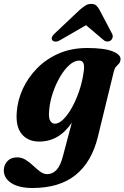

<svg xmlns="http://www.w3.org/2000/svg" viewBox="-70 -714 638 984"><path d="M431.5 -12.5Q400 116.5 317.2 183Q234.5 249.5 96.5 249.5Q27.5 249.5 -11.5 224.5Q-50.5 199.5 -50.5 159Q-50.5 131.5 -32.2 112Q-14 92.5 17.5 92.5Q42 92.5 62.2 105.5Q82.5 118.5 100.5 135.5Q118.5 152.5 136 165.5Q153.5 178.5 172 178.5Q199 178.5 219.5 157Q240 135.5 253 84.5L298 -85.5Q233 11.5 131 11.5Q73.5 11.5 41.5 -26.8Q9.5 -65 16 -141.5Q20.5 -201 47 -258.8Q73.5 -316.5 120 -364Q166.5 -411.5 231.2 -439.8Q296 -468 377.5 -468Q466 -468 508.8 -450.2Q551.5 -432.5 547.5 -407.5Q546 -394.5 539.2 -387.5Q532.5 -380.5 525 -372.5Q517.5 -364.5 513.5 -348.5ZM182 -149Q178 -110.5 187.2 -95.2Q196.5 -80 211 -80Q232 -80 255 -102.8Q278 -125.5 299.2 -163.8Q320.5 -202 336.5 -249.8Q352.5 -297.5 359 -347.5Q368 -403.5 336 -403.5Q311 -403.5 285.2 -380.5Q259.5 -357.5 237.5 -319.8Q215.5 -282 200.5 -237.2Q185.5 -192.5 182 -149ZM239.5 -509Q226 -500.5 215 -500.8Q204 -501 198.5 -507Q187.5 -521.5 211 -543L337.5 -662.5Q354 -677 367.5 -685.5Q381 -694 397.5 -694Q414 -694 423.2 -685.8Q432.5 -677.5 440.5 -662.5L504 -542Q509.5 -531 507 -521.5Q504.5 -512 498 -507Q489.5 -501 479 -501.2Q468.5 -501.5 459.5 -510L371 -585Z"/></svg>

Font: Fraunces 72pt Soft
Style: Bold Italic
Weight: 700
Italic angle: -16°
Version: Version 1.000;[b76b70a41]